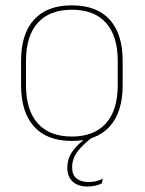

<svg xmlns="http://www.w3.org/2000/svg" viewBox="-20 -517 544 720"><path d="M309 182.5Q272.5 182.5 252.5 164Q232.5 145.5 232.5 112.5V112Q232.5 76.5 253 49Q273.5 21.5 304 0L324 -3.5V0Q291.5 24 271 51Q250.5 78 250.5 110V110.5Q250.5 139 267.2 152.2Q284 165.5 312 165.5Q326 165.5 338.8 162.8Q351.5 160 365.5 153L362 170.5Q353.5 175.5 338.5 179Q323.5 182.5 309 182.5ZM249.5 11.5Q156 11.5 107.5 -42.5Q59 -96.5 59 -197.5V-289Q59 -390 107.8 -443.5Q156.5 -497 249.5 -497Q342.5 -497 391.2 -443.5Q440 -390 440 -289V-197.5Q440 -96.5 391.2 -42.5Q342.5 11.5 249.5 11.5ZM249.5 -5Q333 -5 377.2 -54.5Q421.5 -104 421.5 -197.5V-289Q421.5 -382 377.5 -431.2Q333.5 -480.5 249.5 -480.5Q165.5 -480.5 121.5 -431.2Q77.5 -382 77.5 -289V-197.5Q77.5 -104 121.5 -54.5Q165.5 -5 249.5 -5Z"/></svg>

Font: Anek Latin Thin
Style: Regular
Weight: 250
Designer: Yesha Goshar
Foundry: Ek Type
Version: Version 1.003